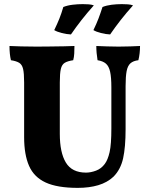

<svg xmlns="http://www.w3.org/2000/svg" viewBox="-20 -902 731 931"><path d="M589 -275Q589 -189 577 -134.5Q565 -80 530 -45Q500 -17 456.5 -4Q413 9 357 9Q258 9 201.5 -17Q145 -43 121 -97.5Q97 -152 97 -237V-502Q97 -546 92 -567.5Q87 -589 73 -597.5Q59 -606 33 -610Q26 -639 26 -679Q46 -678 82.5 -677Q119 -676 157 -676Q182 -676 219.5 -676.5Q257 -677 291 -677.5Q325 -678 341 -679Q341 -659 340 -642Q339 -625 335 -610Q308 -606 294 -597.5Q280 -589 275 -567.5Q270 -546 270 -502V-253Q270 -162 299.5 -113.5Q329 -65 397 -65Q420 -65 445.5 -74.5Q471 -84 488 -107Q503 -127 511.5 -164.5Q520 -202 520 -280V-478Q520 -527 514 -554Q508 -581 493.5 -593.5Q479 -606 453 -610Q447 -646 447 -679Q467 -678 500 -677Q533 -676 555 -676Q582 -676 611 -677Q640 -678 659 -679Q659 -661 657 -643.5Q655 -626 651 -610Q626 -607 612.5 -595Q599 -583 594 -557Q589 -531 589 -484ZM514 -735Q492 -736 469 -742Q446 -748 433 -756Q448 -787 457.5 -812Q467 -837 477 -868Q497 -876 521.5 -879Q546 -882 571 -882Q586 -882 600 -881Q614 -880 625 -876Q592 -839 565 -804.5Q538 -770 514 -735ZM324 -735Q302 -736 279 -742Q256 -748 243 -756Q258 -787 268 -812Q278 -837 287 -868Q307 -876 332 -879Q357 -882 381 -882Q396 -882 410 -881Q424 -880 435 -876Q402 -839 375 -804.5Q348 -770 324 -735Z"/></svg>

Font: Vollkorn ExtraBold
Style: Regular
Weight: 800
Designer: Friedrich Althausen
Foundry: Friedrich Althausen
Version: Version 5.000; ttfautohint (v1.8.3)